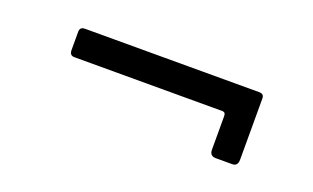

<svg xmlns="http://www.w3.org/2000/svg" viewBox="-36 -445 665 408"><g transform="rotate(20 297.0 -241.5)"><path d="M446.5 -174.3V-249.8Q446.5 -258.7 439.3 -258.7H104.2Q93.7 -258.7 93.7 -271.2V-312.3Q93.7 -323.2 105.2 -323.2H498.8Q510 -323.2 510 -313.2V-174.7Q510 -159.8 497.8 -159.8H460.3Q446.5 -159.8 446.5 -174.3Z"/></g></svg>

Font: Vivano Light
Style: Regular
Weight: 300
Designer: Joe Prince, Josias Burgherr
Version: Version 2.064;September 19, 2022;FontCreator 14.0.0.2877 64-